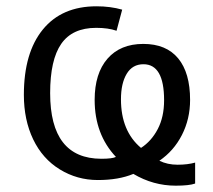

<svg xmlns="http://www.w3.org/2000/svg" viewBox="-20 -565 680 613"><path d="M541 27.8Q469.2 27.8 405.8 -9.8Q358.9 9.8 292.5 9.8Q226.1 9.8 170.9 -24.2Q115.7 -58.1 85.9 -120.1Q56.2 -182.1 56.2 -262.2Q56.2 -396.5 116.7 -470.7Q177.2 -544.9 288.1 -544.9Q332.5 -544.9 370.1 -534.2L352.1 -466.8Q325.7 -476.1 287.1 -476.1Q210.9 -476.1 175.5 -425Q140.1 -374 140.1 -267.6Q140.1 -58.6 303.2 -58.1Q338.4 -58.1 350.1 -64Q282.2 -136.2 282.2 -246.1Q282.2 -330.6 323.2 -377.7Q364.3 -424.8 437.5 -424.8Q510.7 -424.8 548.8 -378.7Q586.9 -332.5 586.9 -246.1Q586.9 -185.1 560.8 -134Q534.7 -83 488.8 -51.8Q514.6 -39.1 546.9 -39.1Q579.1 -39.1 603 -45.9V21Q584 27.8 541 27.8ZM366.2 -248Q366.2 -146.5 430.2 -92.8Q463.4 -114.3 483.6 -152.8Q503.9 -191.4 503.9 -245.1Q503.9 -359.9 438 -359.9Q402.8 -359.9 384.5 -329.3Q366.2 -298.8 366.2 -248Z"/></svg>

Font: OpenSans-Regular
Style: Regular
Weight: 400
Foundry: Ascender Corporation
Version: Version 1.10